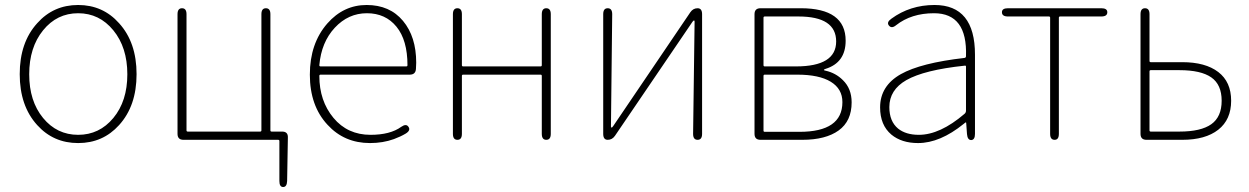

<svg xmlns="http://www.w3.org/2000/svg" viewBox="-20 -560 5001 769"><path d="M129 -59Q59 -136 59 -263Q59 -390 129 -467Q194 -540 293 -540Q392 -540 457 -467Q527 -390 527 -263Q527 -136 457 -59Q392 13 293 13Q194 13 129 -59ZM152.5 -87.5Q208 -20 293 -20Q378 -20 434 -87.5Q490 -155 490 -262.5Q490 -370 434 -438.5Q378 -507 293 -507Q208 -507 152.5 -438.5Q97 -370 97 -262.5Q97 -155 152.5 -87.5Z M1114 189Q1099 189 1099 165V5Q1099 0 1094 0H715Q691 0 691 -24V-503Q691 -527 709 -527Q727 -527 727 -503V-38Q727 -33 732 -33H1022Q1027 -33 1027 -38V-503Q1027 -527 1045 -527Q1063 -527 1063 -503V-38Q1063 -33 1068 -33H1110Q1134 -33 1133 -9L1130 165Q1129 189 1114 189Z M1462 13Q1359 13 1292 -60Q1221 -136 1221 -261Q1221 -386 1291 -466Q1356 -540 1448.5 -540Q1541 -540 1594 -476.5Q1647 -413 1647 -309Q1647 -297 1646 -285Q1645 -261 1621 -261H1264Q1259 -261 1259 -256Q1259 -156 1315.5 -88Q1372 -20 1464 -20Q1543 -20 1587 -52Q1607 -66 1616 -52Q1626 -38 1605 -25Q1585 -13 1558 -3Q1514 13 1462 13ZM1259 -299Q1259 -294 1264 -294H1607Q1612 -294 1612 -299Q1612 -399 1568 -453Q1524 -507 1449.5 -507Q1375 -507 1321 -449Q1267 -391 1259 -299Z M1812 0Q1794 0 1794 -24V-503Q1794 -527 1812 -527Q1830 -527 1830 -503V-299Q1830 -294 1835 -294H2145Q2150 -294 2150 -299V-503Q2150 -527 2168 -527Q2186 -527 2186 -503V-24Q2186 0 2168 0Q2150 0 2150 -24V-256Q2150 -261 2145 -261H1835Q1830 -261 1830 -256V-24Q1830 0 1812 0Z M2414 0Q2396 0 2396 -24V-503Q2396 -527 2414 -527Q2432 -527 2432 -503L2427 -54Q2427 -49 2429.5 -49Q2432 -49 2436 -55L2745 -511Q2756 -527 2774 -527Q2792 -527 2792 -503V-24Q2792 0 2774 0Q2756 0 2756 -24L2762 -473Q2762 -478 2759.5 -478Q2757 -478 2753 -472L2443 -16Q2432 0 2414 0Z M3026 0Q3002 0 3002 -24V-503Q3002 -527 3026 -527H3187Q3367 -527 3367 -397Q3367 -309 3286 -284Q3280 -282 3280 -280Q3280 -278 3286 -277Q3327 -268 3356 -239Q3391 -205 3391 -150Q3391 -75 3339 -37.5Q3287 0 3193 0ZM3038 -37Q3038 -32 3043 -32H3182Q3354 -32 3354 -151Q3354 -204 3307.5 -232.5Q3261 -261 3173 -261H3043Q3038 -261 3038 -256ZM3038 -299Q3038 -294 3043 -294H3168Q3329 -294 3329 -394Q3329 -494 3178 -494H3043Q3038 -494 3038 -489Z M3657 13Q3591 13 3550 -21Q3505 -59 3505 -130Q3505 -216 3588 -263Q3668 -308 3843 -328Q3849 -329 3849 -335Q3855 -507 3721 -507Q3630 -507 3569 -459Q3551 -444 3540 -458Q3530 -471 3550 -485Q3625 -540 3723 -540Q3885 -540 3885 -341V-24Q3885 0 3870 1Q3855 1 3853 -23L3850 -65Q3850 -70 3848.5 -70Q3847 -70 3840 -64Q3745 13 3657 13ZM3660 -20Q3745 -20 3843 -104Q3849 -109 3849 -117V-293Q3849 -298 3844 -297Q3682 -280 3610 -239Q3542 -200 3542 -131Q3542 -74 3577 -45Q3608 -20 3660 -20Z M4204 0Q4186 0 4186 -24V-489Q4186 -494 4181 -494H4017Q3993 -494 3993 -511Q3993 -527 4017 -527H4391Q4415 -527 4415 -511Q4415 -494 4391 -494H4226Q4221 -494 4221 -489V-24Q4221 0 4204 0Z M4572 0Q4548 0 4548 -24V-503Q4548 -527 4566 -527Q4584 -527 4584 -503V-316Q4584 -311 4589 -311H4715Q4808 -311 4859.5 -271.5Q4911 -232 4911 -156.5Q4911 -81 4859.5 -40.5Q4808 0 4715 0ZM4584 -38Q4584 -33 4589 -33H4704Q4790 -33 4831.5 -62.5Q4873 -92 4873 -156.5Q4873 -221 4831.5 -250Q4790 -279 4704 -279H4589Q4584 -279 4584 -274Z"/></svg>

Font: Resource Han Rounded KR ExtraLight
Style: Regular
Weight: 250
Designer: Cyano Hao (round all glyphs); Ryoko NISHIZUKA 西塚涼子 (kana, bopomofo & ideographs); Paul D. Hunt (Latin, Greek & Cyrillic)
Foundry: Cyano Hao
Version: 0.990